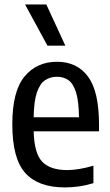

<svg xmlns="http://www.w3.org/2000/svg" viewBox="-20 -828 492 858"><path d="M270 9.5Q151 9.5 93 -54.8Q35 -119 35 -273Q35 -420 89.5 -486Q144 -552 235 -552Q324 -552 373.2 -486Q422.5 -420 422.5 -270.5V-241H130.5Q133 -142.5 168.8 -105.2Q204.5 -68 280.5 -68Q330.5 -68 397.5 -87.5V-9.5Q362 1 331.5 5.2Q301 9.5 270 9.5ZM234.5 -485Q205 -485 181.8 -469.8Q158.5 -454.5 145 -415.2Q131.5 -376 130.5 -304H333Q332 -376 319.8 -415.2Q307.5 -454.5 285.8 -469.8Q264 -485 234.5 -485ZM192 -624 92 -808H187L272 -624Z"/></svg>

Font: Encode Sans Condensed Medium
Style: Regular
Weight: 500
Width: 3
Designer: Multiple Designers
Foundry: Impallari Type
Version: Version 3.000; ttfautohint (v1.8.3) -l 8 -r 50 -G 200 -x 14 